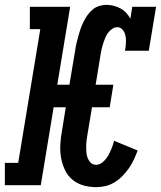

<svg xmlns="http://www.w3.org/2000/svg" viewBox="-42 -763 663 791"><path d="M354 8Q326 8 300.5 0.5Q275 -7 255.5 -23.5Q236 -40 225 -64Q214 -88 209.5 -113.5Q205 -139 206.5 -167Q208 -195 213 -222L229 -321H179L126 0H-22V-92H33L124 -643H81V-735H247L194 -414H244L268 -557Q270 -572 273.5 -586.5Q277 -601 281 -615.5Q285 -630 290 -644.5Q295 -659 302 -673Q309 -687 318 -700Q327 -713 339.5 -723.5Q352 -734 367 -738.5Q382 -743 397 -743Q412 -743 427 -739Q442 -735 455 -728Q468 -721 478 -710Q488 -699 495 -686L503 -735H601L571 -554H473Q475 -564 476 -574Q477 -584 477 -593.5Q477 -603 475.5 -612.5Q474 -622 470 -630.5Q466 -639 458.5 -645Q451 -651 441 -651Q430 -651 420 -644Q410 -637 403 -627.5Q396 -618 391.5 -607Q387 -596 383.5 -585.5Q380 -575 377.5 -564Q375 -553 373 -542L352 -414H425L410 -321H337L318 -207Q316 -195 314.5 -182.5Q313 -170 313 -158Q313 -146 314 -134Q315 -122 319.5 -111Q324 -100 332.5 -92Q341 -84 354 -84Q369 -84 382.5 -96Q396 -108 404 -122.5Q412 -137 418 -152Q424 -167 428 -183L525 -143Q518 -124 509.5 -105.5Q501 -87 489 -70Q477 -53 462.5 -38Q448 -23 430 -12Q412 -1 392.5 3.5Q373 8 354 8Z"/></svg>

Font: Iosevka Curly Slab SmBdEx
Style: Italic
Weight: 600
Width: 7
Italic angle: -9°
Monospace: yes
Designer: Belleve Invis
Foundry: Belleve Invis
Version: Version 11.1.0; ttfautohint (v1.8.3)